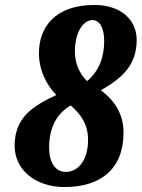

<svg xmlns="http://www.w3.org/2000/svg" viewBox="-20 -744 571 774"><path d="M240 10C383 10 478 -60 478 -210C478 -287 439 -341 387 -380C471 -429 531 -480 531 -583C531 -664 467 -724 361 -724C199 -724 137 -631 137 -530C137 -461 167 -402 207 -361C114 -317 39 -272 39 -156C39 -60 122 10 240 10ZM331 -417C299 -448 282 -490 282 -537C282 -613 315 -663 353 -663C384 -663 400 -627 400 -579C400 -516 381 -459 331 -417ZM245 -51C203 -51 178 -89 178 -149C178 -231 210 -287 265 -319C310 -280 335 -239 335 -180C335 -95 293 -51 245 -51Z"/></svg>

Font: Noto Serif ExtraCondensed Black
Style: Italic
Weight: 900
Width: 2
Italic angle: -12°
Designer: Monotype Design Team
Foundry: Monotype Imaging Inc.
Version: Version 2.014